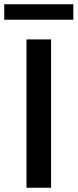

<svg xmlns="http://www.w3.org/2000/svg" viewBox="-47 -886 366 906"><path d="M78 -700H194V0H78ZM-27 -866H299V-793H-27Z"/></svg>

Font: Cabin SemiBold
Style: Regular
Weight: 600
Designer: Pablo Impallari
Foundry: Pablo Impallari. http://www.impallari.com Igino Marini. http://www.ikern.com
Version: Version 2.200